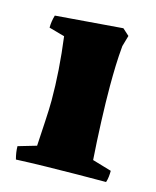

<svg xmlns="http://www.w3.org/2000/svg" viewBox="-81 -529 480 591"><g transform="rotate(15 159.5 -233.0)"><path d="M25 5Q19 -17 19 -36L77 -53Q79 -88 81.5 -130.5Q84 -173 84 -199Q84 -246 80.5 -296.5Q77 -347 70 -400L20 -414Q20 -434 26 -454L240 -471L261 -452L251 -417Q248 -384 247 -353Q246 -322 246 -289Q246 -239 248.5 -175.5Q251 -112 255 -55L316 -37Q316 -28 315 -18.5Q314 -9 311 0Q269 0 219 0.5Q169 1 118.5 2Q68 3 25 5Z"/></g></svg>

Font: Labrada ExtraBold
Style: Regular
Weight: 800
Designer: Mercedes Jáuregui
Foundry: Omnibus-Type Team
Version: Version 1.000; ttfautohint (v1.8.4.7-5d5b)